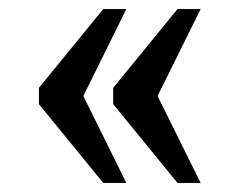

<svg xmlns="http://www.w3.org/2000/svg" viewBox="-20 -482 529 424"><path d="M372 -78 230 -252V-288L372 -462H423L328 -270L423 -78ZM208 -78 66 -252V-288L208 -462H259L164 -270L259 -78Z"/></svg>

Font: Noto Serif Sinhala SemiCondensed Medium
Style: Regular
Weight: 500
Width: 4
Designer: Jelle Bosma - Monotype Design Team
Foundry: Monotype Imaging Inc.
Version: Version 2.007; ttfautohint (v1.8.4.7-5d5b)